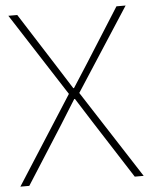

<svg xmlns="http://www.w3.org/2000/svg" viewBox="-55 -732 601 774"><g transform="rotate(-5 245.5 -345.0)"><path d="M-3.9 0 223.6 -355.5 7.8 -690.4H43.9L182.6 -472.7Q204.1 -439.5 243.2 -377H246.1Q251 -384.8 273.4 -419.4Q295.9 -454.1 307.6 -472.7L445.3 -690.4H482.4L265.6 -355.5L495.1 0H459L308.6 -234.4Q307.6 -235.4 246.1 -333H243.2Q236.3 -322.3 214.8 -287.6Q193.4 -252.9 181.6 -234.4L32.2 0Z"/></g></svg>

Font: Gothic A1 Thin
Style: Regular
Weight: 250
Designer: HanYang I&C Co.,Ltd.
Foundry: HanYang I&C Co.,Ltd.
Version: Version 2.50